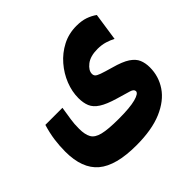

<svg xmlns="http://www.w3.org/2000/svg" viewBox="-149 -557 885 885"><g transform="rotate(-45 293.0 -114.5)"><path d="M264.2 178.7Q131.8 178.7 71.8 128.2Q11.7 77.6 11.7 -32.7Q11.7 -70.3 16.8 -107.7Q22 -145 34.2 -185.1H145.5Q139.2 -143.6 135.3 -119.4Q131.3 -95.2 131.3 -62Q131.3 -24.9 143.1 -3.7Q154.8 17.6 189.7 26.1Q224.6 34.7 293.5 34.7Q366.2 34.7 402.8 24.9Q439.5 15.1 439.5 0.5Q439.5 -12.2 419.2 -18.3Q398.9 -24.4 353.5 -37.6Q301.8 -52.7 274.9 -70.1Q248 -87.4 238.5 -110.4Q229 -133.3 229 -164.6Q229 -206.5 245.8 -249.3Q262.7 -292 293.5 -327.6Q324.2 -363.3 366 -385Q407.7 -406.7 458 -406.7Q491.7 -406.7 516.1 -398.2Q540.5 -389.6 560.1 -375.5L540 -239.7Q522.9 -249 500.5 -255.9Q478 -262.7 451.7 -262.7Q404.3 -262.7 378.2 -242.2Q352.1 -221.7 352.1 -199.7Q352.1 -190.4 357.4 -184.3Q362.8 -178.2 381.1 -171.6Q399.4 -165 439 -153.8Q491.2 -139.6 517.6 -122.1Q543.9 -104.5 553.2 -82.3Q562.5 -60.1 562.5 -31.7Q562.5 26.4 530.3 74.2Q498 122.1 431.9 150.4Q365.7 178.7 264.2 178.7Z"/></g></svg>

Font: Cascadia Code PL
Style: Bold
Weight: 700
Monospace: yes
Designer: Aaron Bell
Foundry: Saja Typeworks
Version: Version 2404.023; ttfautohint (v1.8.4)